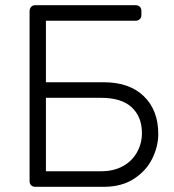

<svg xmlns="http://www.w3.org/2000/svg" viewBox="-20 -720 672 740"><path d="M157 -403H380Q479 -403 534.5 -349Q590 -295 590 -204Q590 -156 567 -109Q544 -62 496.5 -31Q449 0 380 0H116Q106 0 100 -6Q94 -12 94 -22V-677Q94 -687 100 -693.5Q106 -700 116 -700H502Q513 -700 519 -694Q525 -688 525 -677V-662Q525 -652 518.5 -646Q512 -640 502 -640H157ZM157 -60H370Q418 -60 453.5 -79.5Q489 -99 508 -133Q527 -167 527 -207Q527 -270 487.5 -306.5Q448 -343 370 -343H157Z"/></svg>

Font: Hezaedrus Light
Style: Regular
Weight: 300
Designer: Hubert & Fischer
Foundry: Hubert & Fischer
Version: Version 1.10;September 3, 2019;FontCreator 11.5.0.2425 64-bi